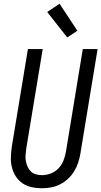

<svg xmlns="http://www.w3.org/2000/svg" viewBox="-20 -997 541 1025"><path d="M203 8Q175 8 148 2Q121 -4 99.5 -19Q78 -34 64 -56Q50 -78 43.5 -104Q37 -130 38 -158Q39 -186 43 -214L129 -735H208L120 -203Q118 -186 116.5 -169.5Q115 -153 118 -137Q121 -121 127.5 -106.5Q134 -92 145 -81.5Q156 -71 172 -66.5Q188 -62 204 -62Q228 -62 251.5 -71Q275 -80 292.5 -98.5Q310 -117 319 -140.5Q328 -164 332 -187L422 -735H501L409 -176Q405 -152 397 -128Q389 -104 375.5 -82Q362 -60 342.5 -42Q323 -24 300 -12.5Q277 -1 252 3.5Q227 8 203 8ZM339 -797 232 -933 298 -977 393 -833Z"/></svg>

Font: Iosevka SS18
Style: Italic
Weight: 400
Italic angle: -9°
Monospace: yes
Designer: Belleve Invis
Foundry: Belleve Invis
Version: Version 25.1.1; ttfautohint (v1.8.4)